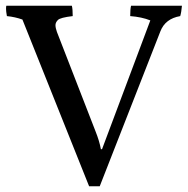

<svg xmlns="http://www.w3.org/2000/svg" viewBox="-20 -690 654 668"><path d="M4 -634Q1 -651 1 -659Q1 -667 2 -670H230Q233 -659 233 -634Q190 -629 181.5 -620.5Q173 -612 173 -602.5Q173 -593 178 -579L312 -234Q326 -199 331 -171H335L503 -619Q473 -631 433 -634Q433 -659 436 -670H613Q611 -647 607 -634Q555 -625 538 -581L327 -42H290L58 -622Q33 -631 4 -634Z"/></svg>

Font: Halant Medium
Style: Regular
Weight: 500
Designer: Hitesh Malaviya (Devanagari), Satya Rajpurohit (Latin)
Foundry: Indian Type Foundry
Version: Version 1.101;PS 1.0;hotconv 1.0.78;makeotf.lib2.5.61930; tt